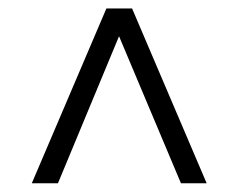

<svg xmlns="http://www.w3.org/2000/svg" viewBox="-20 -710 552 445"><path d="M226.6 -690.4H286.1L459 -285.2H399.4L255.9 -626L114.3 -285.2H53.7Z"/></svg>

Font: Altinn-DIN
Style: Regular
Weight: 400
Designer: Charles Nix
Foundry: Altinn
Version: Version 2.00